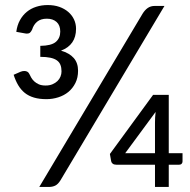

<svg xmlns="http://www.w3.org/2000/svg" viewBox="-20 -740 753 760"><path d="M648 -133.5H702.5V-101Q702.5 -95.5 699 -91.8Q695.5 -88 689 -88H648V0H593.5V-88H440.5Q431.5 -88 426.2 -92Q421 -96 420 -102L415 -130.5L586 -364.5H648ZM169 -720Q194.5 -720 215 -712.8Q235.5 -705.5 250.2 -692.8Q265 -680 273 -663Q281 -646 281 -626Q281 -562 221.5 -539.5Q254.5 -530 271.8 -510.5Q289 -491 289 -460Q289 -432.5 278.5 -411.5Q268 -390.5 250.8 -376.2Q233.5 -362 210.8 -354.8Q188 -347.5 164 -347.5Q135.5 -347.5 114.5 -353.8Q93.5 -360 78.2 -372.2Q63 -384.5 52.2 -402.5Q41.5 -420.5 34 -444L61.5 -456Q69 -459 76 -459Q90.5 -459 96 -447.5Q99 -441 103.5 -433Q108 -425 115.5 -418Q123 -411 133.8 -406.2Q144.5 -401.5 160.5 -401.5Q176 -401.5 187.8 -406.5Q199.5 -411.5 207.5 -419.2Q215.5 -427 219.5 -437Q223.5 -447 223.5 -457.5Q223.5 -472.5 219.2 -483.2Q215 -494 205.2 -501Q195.5 -508 179.2 -511.5Q163 -515 139.5 -515V-558.5Q183 -559 200.8 -574Q218.5 -589 218.5 -615Q218.5 -640 204 -653Q189.5 -666 165.5 -666Q141.5 -666 127.2 -654.2Q113 -642.5 107 -622.5Q103 -614.5 98.8 -610.8Q94.5 -607 87 -607Q85 -607 82.8 -607.2Q80.5 -607.5 78 -608L44.5 -614Q48 -640.5 59 -660.2Q70 -680 86.2 -693.2Q102.5 -706.5 123.5 -713.2Q144.5 -720 169 -720ZM593.5 -254Q593.5 -263.5 594 -274.5Q594.5 -285.5 596 -297L475.5 -133.5H593.5ZM219.5 -26.5Q210 -11 199 -5.5Q188 0 173.5 0H135.5L544.5 -686Q553.5 -700.5 565 -708.5Q576.5 -716.5 592.5 -716.5H631Z"/></svg>

Font: LatoHex
Style: Regular
Weight: 400
Designer: Lukasz Dziedzic
Foundry: tyPoland Lukasz Dziedzic
Version: Version 1.104; Western+Polish opensource